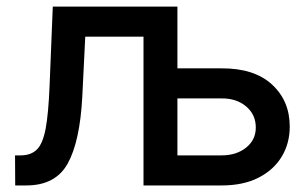

<svg xmlns="http://www.w3.org/2000/svg" viewBox="-20 -566 930 586"><path d="M26.4 0 25.9 -91.8H44.9Q75.2 -92.3 93 -110.1Q110.8 -127.9 119.4 -173.8Q127.9 -219.7 131.3 -303.7L141.1 -545.9H521.5V-357.4H656.2Q755.9 -357.9 810.1 -308.1Q864.3 -258.3 864.3 -179.7Q864.3 -128.4 839.8 -87.9Q815.4 -47.4 769 -23.7Q722.7 0 656.2 0H418V-454.1H240.2L231 -268.1Q223.6 -133.3 186.5 -66.7Q149.4 0 60.1 0ZM521.5 -91.8H656.2Q701.7 -91.8 731.2 -115.5Q760.7 -139.2 760.7 -176.8Q760.7 -216.3 731.2 -241.2Q701.7 -266.1 656.2 -265.6H521.5Z"/></svg>

Font: Inter Tight Medium
Style: Regular
Weight: 500
Designer: Rasmus Andersson
Foundry: rsms
Version: Version 3.004; ttfautohint (v1.8.4.7-5d5b)